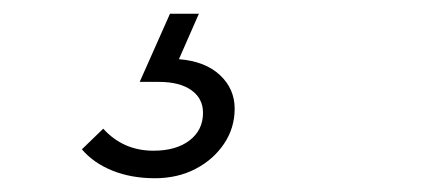

<svg xmlns="http://www.w3.org/2000/svg" viewBox="-20 -20 640 279"><path d="M205 239Q171 239 143.5 228Q116 217 99 197L130 167Q159 199 203 199Q236 199 255.5 184Q275 169 275 144Q275 123 258 111Q241 99 211 99H183L227 0H269L240 66Q278 69 299.5 89Q321 109 321 138Q321 166 305.5 189Q290 212 264 225.5Q238 239 205 239Z"/></svg>

Font: Red Hat Text VF
Style: Italic
Weight: 300
Italic angle: -12°
Designer: Pentagram, MCKL
Foundry: Pentagram, MCKL
Version: Version 1.023